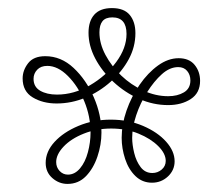

<svg xmlns="http://www.w3.org/2000/svg" viewBox="-20 -723 551 475"><path d="M36 -529Q36 -549 49.5 -566.5Q63 -584 92 -584Q131 -584 162 -555Q193 -526 212 -482.5Q231 -439 231 -395Q231 -365 221 -335.5Q211 -306 192.5 -287Q174 -268 147 -268Q126 -268 109.5 -282.5Q93 -297 93 -320Q93 -348 115 -372Q137 -396 174 -411.5Q211 -427 254 -427Q298 -427 334 -411.5Q370 -396 391 -372.5Q412 -349 412 -324Q412 -302 395.5 -286.5Q379 -271 356 -271Q332 -271 315 -287.5Q298 -304 289.5 -330Q281 -356 281 -382Q281 -415 293 -449.5Q305 -484 325.5 -513.5Q346 -543 371 -561Q396 -579 422 -579Q448 -579 461.5 -562.5Q475 -546 475 -523Q475 -493 452 -478Q429 -463 396 -463Q359 -463 324 -478.5Q289 -494 260.5 -520.5Q232 -547 215.5 -578.5Q199 -610 199 -642Q199 -671 213.5 -687Q228 -703 257 -703Q287 -703 301 -686Q315 -669 315 -641Q315 -607 298.5 -576.5Q282 -546 254 -521Q226 -496 191.5 -481.5Q157 -467 120 -467Q86 -467 61 -482Q36 -497 36 -529ZM63 -528Q63 -508 79.5 -498.5Q96 -489 121 -489Q163 -489 202.5 -512Q242 -535 267.5 -569.5Q293 -604 293 -639Q293 -680 258 -680Q241 -680 233.5 -670.5Q226 -661 226 -643Q226 -615 241 -587Q256 -559 280 -536Q304 -513 334.5 -499Q365 -485 396 -485Q419 -485 435 -494.5Q451 -504 451 -524Q451 -538 443 -547.5Q435 -557 421 -557Q400 -557 380.5 -539.5Q361 -522 344 -495Q327 -468 317 -438Q307 -408 307 -382Q307 -365 312 -344.5Q317 -324 328 -309.5Q339 -295 357 -295Q370 -295 380 -303.5Q390 -312 390 -325Q390 -343 371.5 -361.5Q353 -380 322.5 -392.5Q292 -405 255 -405Q219 -405 187.5 -392.5Q156 -380 137.5 -360.5Q119 -341 119 -322Q119 -309 127.5 -300Q136 -291 148 -291Q165 -291 178 -306.5Q191 -322 197.5 -346.5Q204 -371 204 -395Q204 -435 188.5 -472.5Q173 -510 148 -535Q123 -560 97 -560Q81 -560 72 -550.5Q63 -541 63 -528Z"/></svg>

Font: Arima ExtraLight
Style: Regular
Weight: 250
Designer: Joana Correia and Natanael Gama
Foundry: NDISCOVER
Version: Version 1.101;gftools[0.9.23]